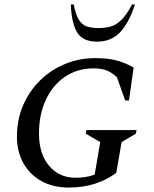

<svg xmlns="http://www.w3.org/2000/svg" viewBox="-20 -832 690 862"><path d="M289 10Q218 10 166 -19Q114 -48 85 -99.5Q56 -151 56 -219Q56 -295 84 -359.5Q112 -424 160.5 -471.5Q209 -519 272.5 -545Q336 -571 407 -571Q462 -571 500 -561.5Q538 -552 580 -529L559 -381H542L505 -485Q483 -506 459.5 -515.5Q436 -525 400 -525Q326 -525 270.5 -486.5Q215 -448 185 -382Q155 -316 155 -233Q155 -141 200.5 -87.5Q246 -34 319 -34Q340 -34 361.5 -37Q383 -40 405 -48L430 -194L365 -232L368 -248H593L590 -232L526 -194L502 -56Q461 -25 407 -7.5Q353 10 289 10ZM416 -645Q351 -645 326 -687Q301 -729 298 -812H311Q320 -765 334.5 -742.5Q349 -720 370.5 -713Q392 -706 422 -706Q452 -706 477 -713Q502 -720 525 -742.5Q548 -765 573 -812H586Q558 -727 518 -686Q478 -645 416 -645Z"/></svg>

Font: Spectral SC Medium
Style: Italic
Weight: 500
Italic angle: -10°
Designer: Jean-Baptiste Levee
Foundry: Production Type
Version: Version 2.001